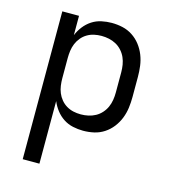

<svg xmlns="http://www.w3.org/2000/svg" viewBox="-110 -617 821 922"><g transform="rotate(15 300.0 -156.5)"><path d="M88 215V-520H171V-424Q181 -448 197 -468.5Q213 -489 234.5 -503Q256 -517 281.5 -522.5Q307 -528 332 -528Q360 -528 386.5 -522Q413 -516 436 -501Q459 -486 476 -464Q493 -442 503 -416.5Q513 -391 516.5 -364Q520 -337 520 -310V-210Q520 -183 516.5 -156Q513 -129 503 -103.5Q493 -78 476 -56Q459 -34 436 -19Q413 -4 386.5 2Q360 8 332 8Q307 8 281.5 2.5Q256 -3 234.5 -17Q213 -31 197 -51.5Q181 -72 171 -96V215ZM301 -65Q320 -65 338.5 -69Q357 -73 373.5 -82Q390 -91 403 -105.5Q416 -120 423.5 -137Q431 -154 434 -172.5Q437 -191 437 -210V-310Q437 -329 434 -347.5Q431 -366 423.5 -383Q416 -400 403 -414.5Q390 -429 373.5 -438Q357 -447 338.5 -451Q320 -455 301 -455Q282 -455 264 -451Q246 -447 230 -437.5Q214 -428 202 -413.5Q190 -399 183 -382Q176 -365 173.5 -346.5Q171 -328 171 -310V-210Q171 -192 173.5 -173.5Q176 -155 183 -138Q190 -121 202 -106.5Q214 -92 230 -82.5Q246 -73 264 -69Q282 -65 301 -65Z"/></g></svg>

Font: Zed Mono Extended
Style: Regular
Weight: 400
Width: 7
Monospace: yes
Designer: Belleve Invis
Foundry: Belleve Invis
Version: Version 1.0.0; ttfautohint (v1.8.4)